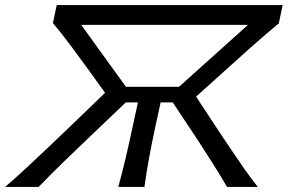

<svg xmlns="http://www.w3.org/2000/svg" viewBox="-52 -733 1128 753"><path d="M-32 0Q4.5 -31 48.8 -72Q93 -113 138 -155.8Q183 -198.5 222 -236L360 -369L293 -462Q260 -507.5 226 -553.2Q192 -599 155.5 -642.5L170.5 -713H1056.5L1041.5 -641.5Q988.5 -597.5 937 -551.8Q885.5 -506 833.5 -459L717 -354L795 -235.5Q820 -198 848.5 -155.2Q877 -112.5 905.5 -71.8Q934 -31 959 0H838.5Q808 -52 779.2 -97Q750.5 -142 722 -186L625.5 -331.5H578L557 -235Q543 -169.5 532.8 -114.2Q522.5 -59 514.5 0H412Q428 -59 441 -114.2Q454 -169.5 468 -235L489 -331.5H441.5L291.5 -188.5Q243.5 -143 196.8 -97.5Q150 -52 99.5 0ZM442 -392.5H650L920.5 -635.5H266.5Z"/></svg>

Font: Commissioner Flair
Style: Italic
Weight: 400
Italic angle: -12°
Designer: Kostas Bartsokas
Foundry: Kostas Bartsokas
Version: Version 1.000; ttfautohint (v1.8.3)